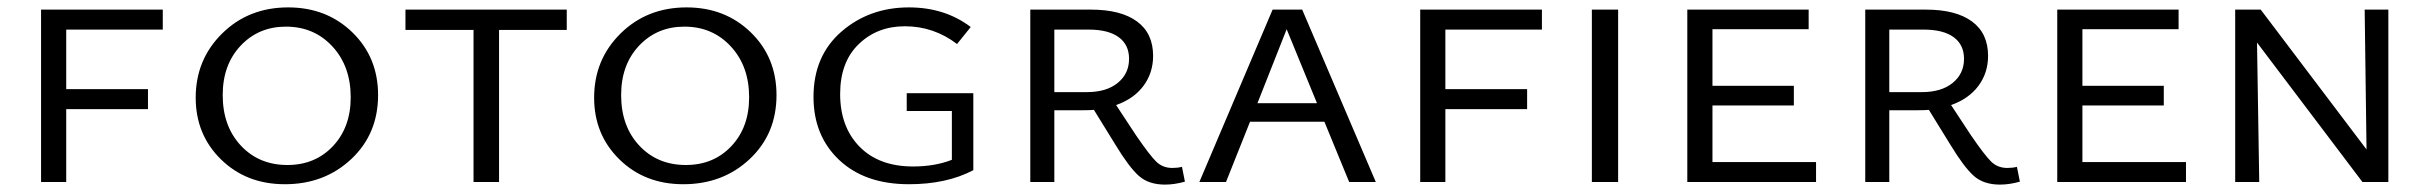

<svg xmlns="http://www.w3.org/2000/svg" viewBox="-20 -492 6568 519"><path d="M420 -412H159V-251H380V-197H159V0H91V-466H420Z M750 6Q646 6 577.5 -61Q509 -128 509 -228Q509 -331 580.5 -401.5Q652 -472 759 -472Q863 -472 932.5 -404.5Q1002 -337 1002 -235Q1002 -130 929.5 -62Q857 6 750 6ZM757 -46Q832 -46 880 -97Q928 -148 928 -229Q928 -313 878.5 -366.5Q829 -420 753 -420Q679 -420 630.5 -368.5Q582 -317 582 -235Q582 -151 631 -98.5Q680 -46 757 -46Z M1512 -466V-411H1329V0H1260V-411H1076V-466Z M1827 6Q1723 6 1654.5 -61Q1586 -128 1586 -228Q1586 -331 1657.5 -401.5Q1729 -472 1836 -472Q1940 -472 2009.5 -404.5Q2079 -337 2079 -235Q2079 -130 2006.5 -62Q1934 6 1827 6ZM1834 -46Q1909 -46 1957 -97Q2005 -148 2005 -229Q2005 -313 1955.5 -366.5Q1906 -420 1830 -420Q1756 -420 1707.5 -368.5Q1659 -317 1659 -235Q1659 -151 1708 -98.5Q1757 -46 1834 -46Z M2431 -240H2611V-32Q2539 6 2437 6Q2318 6 2248.5 -59.5Q2179 -125 2179 -230Q2179 -341 2254.5 -406.5Q2330 -472 2437 -472Q2534 -472 2604 -419L2567 -373Q2504 -421 2426 -421Q2351 -421 2301 -372.5Q2251 -324 2251 -238Q2251 -149 2303.5 -95.5Q2356 -42 2448 -42Q2507 -42 2553 -60V-192H2431Z M3175 -41 3183 -1Q3155 7 3129 7Q3085 7 3058.5 -16.5Q3032 -40 2995 -101L2937 -195Q2927 -194 2907 -194H2830V0H2765V-466H2929Q3010 -466 3053.5 -434Q3097 -402 3097 -341Q3097 -295 3071 -260Q3045 -225 2997 -208L3051 -126Q3088 -72 3105.5 -55Q3123 -38 3149 -38Q3163 -38 3175 -41ZM2830 -243H2918Q2971 -243 3001.5 -268Q3032 -293 3032 -333Q3032 -371 3004 -391.5Q2976 -412 2923 -412H2830Z M3627 0 3560 -163H3359L3294 0H3222L3420 -466H3500L3699 0ZM3379 -213H3540L3458 -413Z M4148 -412H3887V-251H4108V-197H3887V0H3819V-466H4148Z M4283 0V-466H4354V0Z M4609 -54H4889V0H4541V-466H4869V-413H4609V-260H4829V-207H4609Z M5432 -41 5440 -1Q5412 7 5386 7Q5342 7 5315.5 -16.5Q5289 -40 5252 -101L5194 -195Q5184 -194 5164 -194H5087V0H5022V-466H5186Q5267 -466 5310.5 -434Q5354 -402 5354 -341Q5354 -295 5328 -260Q5302 -225 5254 -208L5308 -126Q5345 -72 5362.5 -55Q5380 -38 5406 -38Q5420 -38 5432 -41ZM5087 -243H5175Q5228 -243 5258.5 -268Q5289 -293 5289 -333Q5289 -371 5261 -391.5Q5233 -412 5180 -412H5087Z M5609 -54H5889V0H5541V-466H5869V-413H5609V-260H5829V-207H5609Z M6372 -466H6436V0H6366L6081 -377L6087 0H6022V-466H6091L6377 -88Z"/></svg>

Font: EauTestSC
Style: Regular
Weight: 400
Designer: Christian Thalmann (Catharsis Fonts)
Version: Version 0.001;PS 000.001;hotconv 1.0.88;makeotf.lib2.5.64775